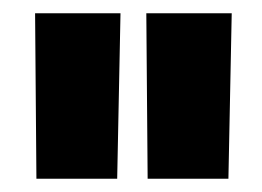

<svg xmlns="http://www.w3.org/2000/svg" viewBox="-20 -710 395 290"><path d="M325 -440H203L201 -690H330ZM157 -440H35L33 -690H162Z"/></svg>

Font: TitilliumText22L Xb
Style: Bold
Weight: 400
Designer: Campivisivi
Foundry: Campivisivi
Version: 1.000